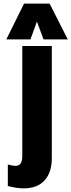

<svg xmlns="http://www.w3.org/2000/svg" viewBox="-20 -892 395 1064"><path d="M66.4 27.3Q103.5 27.3 103.5 -26.9V-637.2H267.1V-12.7Q266.6 64 226.6 107.9Q186.5 151.9 110.8 151.9Q74.2 151.9 23.4 138.7V19.5Q50.8 27.3 66.4 27.3ZM15.1 -673.8 113.3 -872.1H254.9L355.5 -673.8H221.2L184.6 -772.5L148.9 -673.8Z"/></svg>

Font: Oswald-Bold
Style: Bold
Weight: 700
Designer: vernon adams
Foundry: vernon adams
Version: Version 2.002; ttfautohint (v0.92.18-e454-dirty) -l 8 -r 50 